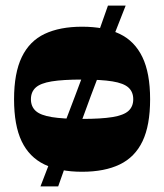

<svg xmlns="http://www.w3.org/2000/svg" viewBox="-20 -603 584 683"><path d="M272 8Q192 8 138 -18Q84 -44 57 -100.5Q30 -157 30 -250Q30 -343 57.5 -400Q85 -457 139 -482.5Q193 -508 272 -508Q352 -508 405.5 -482.5Q459 -457 486.5 -400Q514 -343 514 -250Q514 -157 487 -100.5Q460 -44 406 -18Q352 8 272 8ZM272 -180Q340 -180 380 -186.5Q420 -193 437 -208.5Q454 -224 454 -250Q454 -276 437 -291.5Q420 -307 380 -313.5Q340 -320 272 -320Q204 -320 164 -313.5Q124 -307 107 -291.5Q90 -276 90 -250Q90 -224 107 -208.5Q124 -193 164 -186.5Q204 -180 272 -180ZM124 60Q184 -95 247 -261.5Q310 -428 364 -583H427Q365 -428 303 -261.5Q241 -95 187 60Z"/></svg>

Font: Ojuju ExtraBold
Style: Regular
Weight: 800
Designer: Chisaokwu Joboson, Mirko Velimirovic
Foundry: Udi Foundry
Version: Version 1.000